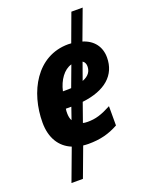

<svg xmlns="http://www.w3.org/2000/svg" viewBox="-166 -813 852 1086"><g transform="rotate(-20 260.5 -270.5)"><path d="M143 -8 71 185H140L206 8C215 9 226 10 238 10C309 10 363 -4 419 -35V-151C362 -121 325 -108 273 -109C264 -109 255 -110 248 -112L288 -225C427 -241 503 -308 503 -414C503 -478 468 -526 403 -546L470 -726H402L340 -558C334 -558 328 -559 322 -559C131 -559 34 -375 34 -192C34 -100 74 -36 143 -8ZM217 -319H203C217 -382 253 -433 300 -446L253 -320C242 -319 230 -319 217 -319ZM328 -336 365 -439C377 -432 382 -418 382 -405C382 -376 368 -351 328 -336ZM193 -149C186 -161 183 -177 183 -194C183 -203 183 -211 185 -221H218Z"/></g></svg>

Font: Noto Sans SemiCondensed ExtraBold
Style: Italic
Weight: 800
Width: 4
Italic angle: -12°
Designer: Monotype Design Team
Foundry: Monotype Imaging Inc.
Version: Version 2.013